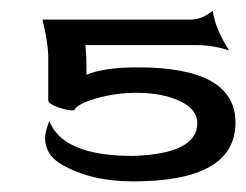

<svg xmlns="http://www.w3.org/2000/svg" viewBox="-20 -342 464 362"><path d="M71 -232V-152Q72 -146 90 -139.5Q108 -133 120 -134Q125 -146 161.5 -156.5Q198 -167 237 -167Q286 -167 319 -151.5Q352 -136 352 -110Q352 -52 231 -48Q98 -48 73 -114Q65 -93 65 -82Q65 -50 96 -32Q151 0 231 0Q424 0 424 -111Q424 -215 240 -215Q176 -215 143 -201V-219Q143 -237 141 -257H350Q381 -257 412 -247Q386 -287 381 -322Q361 -305 339 -305H60Q71 -261 71 -232Z"/></svg>

Font: RIT Indira
Style: Bold
Weight: 700
Designer: Sudheer S
Version: 0.9